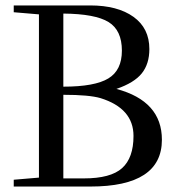

<svg xmlns="http://www.w3.org/2000/svg" viewBox="-20 -683 653 703"><path d="M30.3 0V-24.9L122.6 -32.7V-630.4L30.3 -638.2V-663.1H310.1Q410.6 -663.1 468.8 -621.3Q526.9 -579.6 526.9 -503.4Q526.9 -449.2 499.3 -414.6Q471.7 -379.9 406.2 -357.4Q572.8 -313 572.8 -171.4Q572.8 0 311 0ZM211.9 -365.7Q327.1 -365.7 376.7 -395.8Q426.3 -425.8 426.3 -497.6Q426.3 -572.3 377.4 -602.3Q328.6 -632.3 211.9 -633.3ZM211.9 -29.8H287.1Q385.3 -29.8 427 -67.4Q468.8 -105 468.8 -185.1Q468.8 -286.1 348.1 -323.7Q306.6 -335.9 211.9 -335.9Z"/></svg>

Font: Elstob
Style: Regular
Weight: 400
Designer: Peter S. Baker
Version: Version 1.015